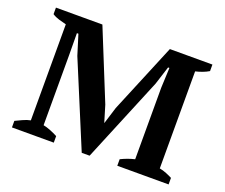

<svg xmlns="http://www.w3.org/2000/svg" viewBox="-110 -829 1165 996"><g transform="rotate(20 472.0 -331.0)"><path d="M903.8 0H620.6V-36.1Q639.6 -45.4 657.7 -52Q675.8 -58.6 696.3 -63.5V-458.5L701.2 -569.3H693.8L661.6 -468.3L467.8 0H424.3L231 -464.4L196.8 -574.7H188.5L189.5 -454.6V-66.9Q207.5 -63.5 229.2 -54.9Q251 -46.4 270 -36.1V0H39.1V-36.1L76.2 -53.7Q99.6 -64.5 118.7 -67.9V-598.1Q99.6 -602.5 78.4 -608.9Q57.1 -615.2 41 -626V-662.1H297.4L453.6 -276.9L481 -186H481.9L510.7 -278.8L669.9 -662.1H904.8V-626Q888.7 -616.2 870.1 -609.4Q851.6 -602.5 832.5 -598.1V-62.5Q853 -58.6 871.3 -51Q889.6 -43.5 903.8 -36.1Z"/></g></svg>

Font: PT Astra Serif
Style: Bold
Weight: 700
Designer: A.Korolkova, I. Chaeva
Foundry: ParaType Ltd
Version: Version 1.002